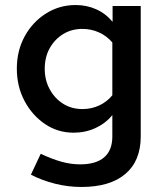

<svg xmlns="http://www.w3.org/2000/svg" viewBox="-20 -525 649 764"><path d="M304 219Q251 219 199 206Q147 193 103 170L142 87Q187 108 224.5 118.5Q262 129 299 129Q362 129 394.5 101Q427 73 427 18V-67Q400 -34 360 -15.5Q320 3 273 3Q210 3 159 -31.5Q108 -66 77.5 -123.5Q47 -181 47 -252Q47 -323 78 -380Q109 -437 162.5 -471Q216 -505 281 -505Q325 -505 363 -488Q401 -471 428 -438V-501H540V18Q540 115 479 167Q418 219 304 219ZM308 -91Q344 -91 375 -105.5Q406 -120 427 -146V-356Q405 -382 374 -396Q343 -410 308 -410Q265 -410 231.5 -389.5Q198 -369 178 -333.5Q158 -298 158 -251Q158 -206 178 -169.5Q198 -133 231.5 -112Q265 -91 308 -91Z"/></svg>

Font: Red Hat Text Medium
Style: Regular
Weight: 500
Designer: Pentagram, MCKL
Foundry: Pentagram, MCKL
Version: Version 1.023